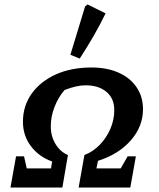

<svg xmlns="http://www.w3.org/2000/svg" viewBox="-20 -842 713 862"><path d="M27 0 52 -140H88L100 -86H209L214 -117Q155 -138 119 -185.5Q83 -233 83 -295Q83 -367 122.5 -422Q162 -477 231 -508Q300 -539 391 -539Q460 -539 512 -516Q564 -493 593 -450.5Q622 -408 622 -352Q622 -274 567 -211.5Q512 -149 420 -120L413 -86H522L553 -140H590L565 0H333L359 -146Q398 -161 428 -192Q458 -223 475.5 -263.5Q493 -304 493 -348Q493 -400 458 -429.5Q423 -459 364 -459Q324 -459 270 -438Q242 -406 225 -362.5Q208 -319 208 -275Q208 -230 229.5 -195Q251 -160 285 -146L260 0ZM338 -579 296 -596 362 -813 373 -822 454 -782Q430 -732 400.5 -681Q371 -630 338 -579Z"/></svg>

Font: Piazzolla SC SemiBold
Style: Italic
Weight: 600
Italic angle: -11.3°
Designer: Juan Pablo del Peral
Foundry: Huerta Tipografica
Version: Version 1.330